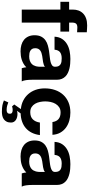

<svg xmlns="http://www.w3.org/2000/svg" viewBox="542 -1296 971 2096"><g transform="rotate(90 1028.0 -248.5)"><path d="M0 -421.9V-517.1H85V-557.1Q85 -591.8 95.7 -620.4Q106.4 -648.9 127.9 -669.9Q149.4 -690.9 181.9 -702.4Q214.4 -713.9 257.8 -713.9Q276.9 -713.9 295.9 -712.4Q314.9 -710.9 333 -710V-604Q307.6 -606.9 280.8 -606.9Q251.5 -606.9 239.3 -593.5Q227.1 -580.1 227.1 -547.9V-517.1H325.2V-421.9H227.1V0H85V-421.9Z M709 -252.9Q700.2 -245.1 687 -240.5Q673.8 -235.8 658 -232.9Q642.1 -230 625 -228Q607.9 -226.1 590.8 -223.1Q574.2 -220.2 559.1 -215.3Q543.9 -210.4 532.2 -201.9Q520.5 -193.4 513.7 -180.2Q506.8 -167 506.8 -147Q506.8 -127.4 513.9 -114.7Q521 -102.1 533.2 -94.5Q545.4 -86.9 561 -84Q576.7 -81.1 594.2 -81.1Q622.1 -81.1 641.4 -87.6Q660.6 -94.2 673.3 -104.7Q686 -115.2 693.1 -128.4Q700.2 -141.6 703.9 -155Q707.5 -168.5 708.3 -180.2Q709 -191.9 709 -200.2ZM380.9 -357.9Q383.8 -407.7 406 -440.9Q428.2 -474.1 462.2 -494.1Q496.1 -514.2 538.3 -522.5Q580.6 -530.8 624 -530.8Q649.9 -530.8 676.8 -528.6Q703.6 -526.4 728.8 -520.3Q753.9 -514.2 776.1 -503.7Q798.3 -493.2 814.9 -476.8Q831.5 -460.4 841.3 -437.5Q851.1 -414.6 851.1 -383.8V-115.2Q851.1 -97.7 852.1 -80.3Q853 -63 855.2 -47.9Q857.4 -32.7 860.8 -20.3Q864.3 -7.8 869.1 0H725.1Q721.2 -12.2 718.5 -24.7Q715.8 -37.1 714.8 -49.8Q698.2 -32.2 677.7 -20.3Q657.2 -8.3 635 -0.7Q612.8 6.8 588.9 10Q564.9 13.2 541 13.2Q503.9 13.2 471.7 4.2Q439.5 -4.9 415.8 -23.9Q392.1 -43 378.7 -72Q365.2 -101.1 365.2 -141.1Q365.7 -185.1 380.9 -213.4Q396 -241.7 420.7 -259Q445.3 -276.4 476.6 -284.9Q507.8 -293.5 540 -298.1Q572.3 -302.7 603.3 -305.9Q634.3 -309.1 658 -315.2Q681.6 -321.3 695.8 -332.8Q710 -344.2 709 -366.2Q709 -388.7 701.7 -402.3Q694.3 -416 681.9 -423.6Q669.4 -431.2 652.6 -433.6Q635.7 -436 617.2 -436Q574.7 -436 550.8 -418.2Q526.9 -400.4 522.9 -357.9Z M1313 -335Q1299.8 -423.8 1208 -423.8Q1173.8 -423.8 1150.9 -408.2Q1127.9 -392.6 1113.8 -368.4Q1099.6 -344.2 1093.5 -314.5Q1087.4 -284.7 1087.4 -255.9Q1087.4 -228 1093.3 -199Q1099.1 -169.9 1112.8 -146.2Q1126.5 -122.6 1149.2 -107.7Q1171.9 -92.8 1205.1 -92.8Q1256.3 -92.8 1283.9 -121.3Q1311.5 -149.9 1318.4 -198.2H1455.1Q1448.7 -148.4 1429.4 -109.9Q1410.2 -71.3 1379.6 -44.7Q1349.1 -18.1 1308.3 -3.7Q1267.6 10.7 1218.3 12.2L1190.4 51.8H1192.4Q1198.2 49.3 1206.5 48.1Q1214.8 46.9 1226.1 46.9Q1243.2 46.9 1259.5 51Q1275.9 55.2 1289.1 63.7Q1302.2 72.3 1310.3 85.4Q1318.4 98.6 1318.4 117.2Q1318.4 146.5 1308.3 165.5Q1298.3 184.6 1282 196Q1265.6 207.5 1244.4 212.2Q1223.1 216.8 1201.2 216.8Q1177.2 216.8 1160.2 215.3Q1143.1 213.9 1129.4 211.2Q1115.7 208.5 1103.5 204.3Q1091.3 200.2 1077.1 194.8L1098.1 147Q1113.8 153.8 1134.8 159.4Q1155.8 165 1182.1 165Q1200.2 165 1211.2 157Q1222.2 148.9 1222.2 130.9Q1222.2 112.3 1210.7 105.7Q1199.2 99.1 1182.1 99.1Q1159.2 99.1 1142.1 106L1121.1 82L1171.4 9.8Q1120.1 4.9 1078.6 -16.1Q1037.1 -37.1 1007.3 -71.3Q977.5 -105.5 961.4 -151.1Q945.3 -196.8 945.3 -251Q945.3 -311.5 962.9 -362.8Q980.5 -414.1 1014.2 -451.4Q1047.9 -488.8 1096.9 -509.8Q1146 -530.8 1209 -530.8Q1255.4 -530.8 1297.9 -518.8Q1340.3 -506.8 1373.8 -482.4Q1407.2 -458 1428.2 -421.1Q1449.2 -384.3 1452.1 -335Z M1857.4 -252.9Q1848.6 -245.1 1835.4 -240.5Q1822.3 -235.8 1806.4 -232.9Q1790.5 -230 1773.4 -228Q1756.3 -226.1 1739.3 -223.1Q1722.7 -220.2 1707.5 -215.3Q1692.4 -210.4 1680.7 -201.9Q1668.9 -193.4 1662.1 -180.2Q1655.3 -167 1655.3 -147Q1655.3 -127.4 1662.4 -114.7Q1669.4 -102.1 1681.6 -94.5Q1693.8 -86.9 1709.5 -84Q1725.1 -81.1 1742.7 -81.1Q1770.5 -81.1 1789.8 -87.6Q1809.1 -94.2 1821.8 -104.7Q1834.5 -115.2 1841.6 -128.4Q1848.6 -141.6 1852.3 -155Q1856 -168.5 1856.7 -180.2Q1857.4 -191.9 1857.4 -200.2ZM1529.3 -357.9Q1532.2 -407.7 1554.4 -440.9Q1576.7 -474.1 1610.6 -494.1Q1644.5 -514.2 1686.8 -522.5Q1729 -530.8 1772.5 -530.8Q1798.3 -530.8 1825.2 -528.6Q1852.1 -526.4 1877.2 -520.3Q1902.3 -514.2 1924.6 -503.7Q1946.8 -493.2 1963.4 -476.8Q1980 -460.4 1989.7 -437.5Q1999.5 -414.6 1999.5 -383.8V-115.2Q1999.5 -97.7 2000.5 -80.3Q2001.5 -63 2003.7 -47.9Q2005.9 -32.7 2009.3 -20.3Q2012.7 -7.8 2017.6 0H1873.5Q1869.6 -12.2 1866.9 -24.7Q1864.3 -37.1 1863.3 -49.8Q1846.7 -32.2 1826.2 -20.3Q1805.7 -8.3 1783.4 -0.7Q1761.2 6.8 1737.3 10Q1713.4 13.2 1689.5 13.2Q1652.3 13.2 1620.1 4.2Q1587.9 -4.9 1564.2 -23.9Q1540.5 -43 1527.1 -72Q1513.7 -101.1 1513.7 -141.1Q1514.2 -185.1 1529.3 -213.4Q1544.4 -241.7 1569.1 -259Q1593.8 -276.4 1625 -284.9Q1656.2 -293.5 1688.5 -298.1Q1720.7 -302.7 1751.7 -305.9Q1782.7 -309.1 1806.4 -315.2Q1830.1 -321.3 1844.2 -332.8Q1858.4 -344.2 1857.4 -366.2Q1857.4 -388.7 1850.1 -402.3Q1842.8 -416 1830.3 -423.6Q1817.9 -431.2 1801 -433.6Q1784.2 -436 1765.6 -436Q1723.1 -436 1699.2 -418.2Q1675.3 -400.4 1671.4 -357.9Z"/></g></svg>

Font: XB Khoramshahr
Style: Bold
Weight: 700
Designer: Behnam
Foundry: Irmug
Version: Version 8.005 2009